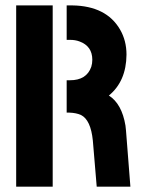

<svg xmlns="http://www.w3.org/2000/svg" viewBox="-20 -704 533 724"><path d="M41 0V-683.6H178.7V0ZM231.4 -279.3V-401.4H244.1Q306.6 -401.4 324.2 -452.1Q328.1 -464.8 328.1 -478.5Q328.1 -530.3 279.3 -547.9Q263.7 -553.7 244.1 -553.7H231.4V-683.6H252.9Q380.9 -681.6 432.6 -592.8Q457 -550.8 457 -498Q456.1 -397.5 390.6 -343.8Q439.5 -312.5 453.1 -230.5Q454.1 -220.7 455.1 -211.9L471.7 0H344.7L330.1 -173.8Q322.3 -252 285.2 -270.5Q267.6 -278.3 242.2 -279.3Z"/></svg>

Font: Post No Bills Jaffna ExtraBold
Style: Regular
Weight: 800
Designer: Kosala Senevirathne, Siva Puranthara, Lasantha Premarathna, Tharique Azeez
Foundry: Mooniak
Version: Version 1.220 ; ttfautohint (v1.6)